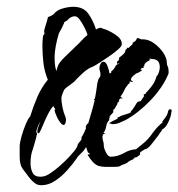

<svg xmlns="http://www.w3.org/2000/svg" viewBox="-20 -501 526 566"><path d="M102 45Q91 45 83.5 39.5Q76 34 69 26Q56 9 47 -3Q38 -15 38 -39V-70Q38 -79 43 -97.5Q48 -116 55.5 -134Q63 -152 69 -158Q78 -187 90 -215Q102 -243 121 -266Q111 -290 108 -315.5Q105 -341 105 -367Q105 -375 105.5 -381.5Q106 -388 107 -396L110 -400L111 -401V-405Q110 -406 110 -408Q110 -412 113 -421Q116 -430 118.5 -439Q121 -448 121 -449Q121 -451 125 -452L130 -454Q131 -455 135 -457L138 -459Q147 -471 164.5 -476Q182 -481 196 -481Q226 -481 240.5 -460.5Q255 -440 263 -414Q270 -419 277 -419Q280 -419 282 -417Q298 -413 318.5 -400Q339 -387 339 -372V-370Q339 -365 329 -356Q319 -347 305.5 -337.5Q292 -328 279.5 -320Q267 -312 262 -309Q255 -305 248 -302Q244 -301 241 -298.5Q238 -296 234 -294Q229 -290 224.5 -286Q220 -282 215 -277L206 -268Q203 -265 201 -262.5Q199 -260 196 -258Q194 -256 189.5 -253Q185 -250 180 -246Q168 -238 167 -231Q166 -230 163.5 -222.5Q161 -215 161 -212Q161 -201 164 -185.5Q167 -170 173 -156Q176 -148 173 -138.5Q170 -129 162 -135Q154 -143 148 -156Q142 -169 141 -175Q140 -177 142 -178Q144 -179 142 -181L140 -183Q139 -184 139 -186Q139 -186 137 -188Q129 -180 120 -161.5Q111 -143 107 -133L101 -119Q96 -108 94 -108Q90 -108 90 -113V-114Q90 -120 93 -127L99 -143Q94 -135 90.5 -125.5Q87 -116 87 -113V-112L88 -110Q88 -109 89 -108V-104Q88 -104 88 -102Q86 -92 83 -82Q80 -72 77 -62Q70 -44 70 -20Q70 -4 76 8Q82 20 99 20Q108 20 115 17Q123 14 138.5 2.5Q154 -9 170 -24.5Q186 -40 197.5 -54Q209 -68 209 -75Q212 -80 217 -85.5Q222 -91 220 -96Q228 -108 234 -124H233V-129Q234 -130 236 -134Q238 -137 240 -137Q245 -154 250 -171Q255 -188 259 -205L257 -208L260 -211Q262 -223 264 -234.5Q266 -246 267 -256Q269 -264 270 -267Q272 -271 273 -272L274 -273Q276 -275 276 -279Q276 -281 276 -284Q276 -287 275 -290Q273 -296 273 -301Q273 -305 276 -312Q279 -319 285 -319Q292 -319 296.5 -307.5Q301 -296 303 -284L308 -287V-291Q315 -295 320 -305Q323 -312 334 -314H328L329 -315L325 -312V-320H327L328 -322H329L331 -326V-331Q337 -335 343.5 -341Q350 -347 350 -354L354 -357V-361L358 -359L371 -371V-375L379 -380L383 -386Q383 -389 386 -389Q387 -389 390.5 -387.5Q394 -386 396 -385H402Q418 -385 434 -373.5Q450 -362 461 -346Q472 -330 472 -314Q472 -309 475 -304Q476 -301 476.5 -298Q477 -295 477 -291V-287Q477 -283 476 -282Q459 -242 423.5 -205Q388 -168 350 -147Q342 -143 332 -139Q322 -135 312 -135Q309 -135 308 -136L301 -138Q304 -139 310 -143Q312 -144 314 -145Q316 -146 318 -147L324 -150Q326 -150 327 -151L326 -152Q326 -156 331 -156Q337 -160 341 -161L351 -164Q357 -166 361.5 -167.5Q366 -169 366 -173Q370 -176 376 -186Q383 -198 386 -201L395 -203L405 -218L403 -222L411 -226V-230H413Q424 -242 430.5 -251.5Q437 -261 442 -277Q442 -279 445 -279V-280Q451 -292 451 -303Q451 -327 428 -327Q426 -327 423 -328Q419 -328 419 -326H424L419 -322Q414 -320 409.5 -316Q405 -312 405 -305H401Q403 -305 404 -301Q397 -301 394 -297L399 -294Q397 -292 394 -290.5Q391 -289 388 -287Q385 -286 382 -284.5Q379 -283 377 -281Q366 -273 366 -266Q366 -265 367 -264Q368 -263 369.5 -262Q371 -261 373 -259L365 -260Q365 -260 366 -260.5Q367 -261 368 -261Q364 -261 362 -260Q360 -260 362 -258L363 -257Q363 -257 362.5 -257Q362 -257 362 -256Q361 -255 361 -254H359Q355 -249 351.5 -244Q348 -239 346 -234Q342 -225 335 -216L342 -211H335L331 -207V-202L325 -197L327 -196L317 -179L314 -178V-170L303 -158L304 -154H302V-147Q295 -140 293 -129Q292 -119 285 -109H291L283 -104V-101Q282 -100 282 -98Q282 -94 282.5 -91Q283 -88 284 -85Q285 -82 285.5 -79Q286 -76 286 -72Q286 -64 292.5 -51.5Q299 -39 306 -39Q325 -39 344 -49Q362 -60 381 -61L402 -78Q418 -91 430 -109Q443 -127 459 -140H460L458 -142Q461 -146 467 -154Q473 -162 474 -167Q475 -168 475 -171Q475 -173 476 -174Q478 -179 482 -179Q486 -179 486 -174Q486 -171 485 -170Q485 -160 476.5 -141.5Q468 -123 457 -119V-116Q452 -111 447 -102Q440 -93 427.5 -77Q415 -61 407 -61L393 -52V-48Q393 -43 387 -41Q383 -36 377 -37Q374 -31 367 -29Q364 -28 358 -24Q356 -21 348.5 -18Q341 -15 338 -14Q333 -10 326 -9.5Q319 -9 314 -9H292Q281 -9 270 -12Q254 -18 238 -45L246 -47L239 -52L234 -67Q233 -67 232.5 -65.5Q232 -64 231 -63Q226 -55 219 -49Q215 -45 211.5 -41.5Q208 -38 206 -34Q195 -18 178.5 0.5Q162 19 142.5 32Q123 45 102 45ZM146 -292 147 -294 149 -302Q152 -315 171 -333Q190 -351 202 -363Q211 -371 220 -381Q229 -391 238 -398Q236 -406 229.5 -419Q223 -432 215.5 -442.5Q208 -453 201 -453Q190 -453 181 -444L179 -442Q178 -439 175 -439L170 -436Q170 -435 169 -435V-433Q165 -424 160 -414Q157 -410 155.5 -406.5Q154 -403 153 -401Q148 -384 144.5 -366Q141 -348 141 -330Q141 -320 142 -310.5Q143 -301 146 -292Z"/></svg>

Font: Water Brush
Style: Regular
Weight: 400
Designer: Robert E. Leuschke
Foundry: Robert E. Leuschke
Version: Version 1.010; ttfautohint (v1.8.4.7-5d5b)